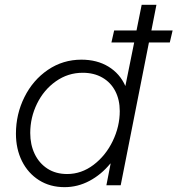

<svg xmlns="http://www.w3.org/2000/svg" viewBox="-20 -772 739 800"><path d="M440.9 -90.3H439.5Q401.9 -44.4 352.8 -18.3Q303.7 7.8 249 7.8Q188.5 7.8 142.6 -21.2Q96.7 -50.3 71.5 -100.8Q46.4 -151.4 46.4 -214.8Q46.4 -296.4 81.8 -367.4Q117.2 -438.5 179.7 -481Q242.2 -523.4 319.3 -523.4Q384.3 -523.4 431.9 -494.4Q479.5 -465.3 502.4 -413.6L539.1 -595.2H444.3L455.6 -645H548.8L570.3 -752H631.8L610.8 -645H699.2L687.5 -595.2H600.6L482.9 0H423.3ZM479 -309.1Q479 -356.4 460.2 -392.6Q441.4 -428.7 406.5 -448.7Q371.6 -468.8 324.7 -468.8Q263.2 -468.8 212.9 -433.3Q162.6 -397.9 134.3 -340.1Q106 -282.2 106 -217.8Q106 -169.4 124.5 -130.6Q143.1 -91.8 177.7 -69.3Q212.4 -46.9 259.8 -46.9Q319.3 -46.9 369.9 -85.2Q420.4 -123.5 449.7 -184.3Q479 -245.1 479 -309.1Z"/></svg>

Font: Reddit Sans Chocolate Light
Style: Italic
Weight: 300
Italic angle: -11.25°
Designer: Stephen Hutchings
Version: Version 1.013